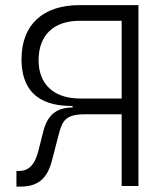

<svg xmlns="http://www.w3.org/2000/svg" viewBox="-20 -713 626 736"><path d="M43 2.4H57.1C128.9 2.4 162.1 -30.8 179.7 -99.6L204.6 -195.8C218.8 -250 230.5 -274.9 306.6 -274.9H446.3V0H510.7V-693.4H285.2C144.5 -693.4 62.5 -618.2 62.5 -486.3C62.5 -316.4 193.4 -307.1 258.3 -306.6V-301.3C206.5 -299.8 164.1 -283.2 145.5 -207.5L127.9 -137.7C113.3 -78.6 88.9 -57.6 51.3 -57.6H43ZM446.3 -335.4H285.2C186.5 -335.9 127.9 -390.1 127.9 -481.9C127.9 -579.1 186.5 -633.3 285.2 -633.3H446.3Z"/></svg>

Font: Cascadia Mono Light
Style: Regular
Weight: 300
Monospace: yes
Designer: Aaron Bell
Foundry: Saja Typeworks
Version: Version 2404.023